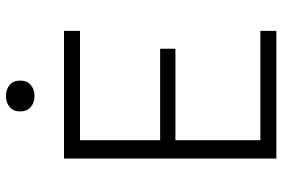

<svg xmlns="http://www.w3.org/2000/svg" viewBox="-175 -795 970 660"><g transform="rotate(-90 310.0 -465.0)"><path d="M95 0V-730H158V0ZM534 0H137.5V-55H534ZM472.5 -347H137.5V-399.5H472.5ZM137.5 -675V-730H534V-675ZM257 -880.5Q257 -903.5 271.8 -916.5Q286.5 -929.5 310 -929.5Q333.5 -929.5 348.2 -916.5Q363 -903.5 363 -880.5Q363 -857.5 348.2 -844.5Q333.5 -831.5 310 -831.5Q286.5 -831.5 271.8 -844.5Q257 -857.5 257 -880.5Z"/></g></svg>

Font: Monaspace Neon Var
Style: Regular
Weight: 400
Designer: Riley Cran and the Lettermatic Team
Version: Version 1.000 (Monaspace Neon Var)